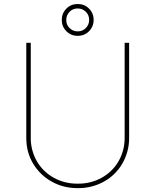

<svg xmlns="http://www.w3.org/2000/svg" viewBox="-20 -945 790 976"><path d="M113.6 0ZM375 11.4Q301.1 11.4 241.8 -22.4Q182.9 -55.8 148.1 -113.6Q113.6 -171.5 113.6 -243.6V-727.3H136.4V-245.7Q136 -212.4 144.2 -182Q152.3 -151.6 167.4 -125.4Q182.5 -99.1 204.2 -77.9Q225.9 -56.8 252.5 -41.9Q279.1 -27 310.2 -19Q341.3 -11 375 -11.4Q409.1 -11 440.2 -19Q471.2 -27 497.7 -41.9Q524.1 -56.8 545.8 -77.9Q567.5 -99.1 582.6 -125.4Q597.7 -151.6 605.8 -182Q614 -212.4 613.6 -245.7V-727.3H636.4V-245.7Q636.7 -209.2 627.7 -176Q618.6 -142.8 602.1 -114Q585.6 -85.2 562 -62Q538.4 -38.7 509.2 -22.4Q480.1 -6 446.2 2.8Q412.3 11.7 375 11.4ZM375 -762.8Q340.9 -762.8 317.5 -786.2Q294 -809.7 294 -843.8Q294 -877.8 317.5 -901.3Q340.9 -924.7 375 -924.7Q409.1 -924.7 432.5 -901.3Q456 -877.8 456 -843.8Q456 -809.7 432.5 -786.2Q409.1 -762.8 375 -762.8ZM375 -785.5Q399.9 -785.5 416.5 -802.6Q433.2 -820 433.2 -843.8Q433.2 -868.6 416.2 -885.3Q398.8 -902 375 -902Q349.8 -902 333.5 -884.9Q316.8 -867.5 316.8 -843.8Q316.8 -818.5 333.8 -802.2Q351.2 -785.5 375 -785.5Z"/></svg>

Font: Linik Sans Thin
Style: Regular
Weight: 100
Designer: Fonts by Rasmus Andersson / Changes by Cristiano Sobral with parts from Marc Monis
Foundry: rsms
Version: Version 3.020; ttfautohint (v1.6)